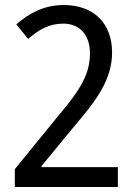

<svg xmlns="http://www.w3.org/2000/svg" viewBox="-20 -744 540 764"><path d="M39 -71V0H449V-79H145V-83L276 -242C360 -341 426 -425 426 -535C426 -652 352 -724 234 -724C159 -724 98 -694 45 -647L92 -589C134 -626 176 -650 231 -650C296 -650 338 -607 338 -531C338 -440 288 -373 202 -271Z"/></svg>

Font: Noto Sans Gurmukhi SemiCondensed
Style: Regular
Weight: 400
Width: 4
Designer: Jelle Bosma - Monotype Design Team
Foundry: Monotype Imaging Inc.
Version: Version 2.004